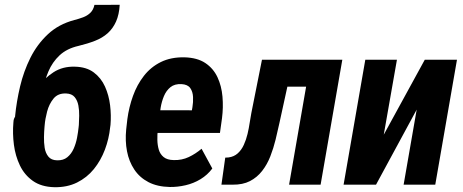

<svg xmlns="http://www.w3.org/2000/svg" viewBox="-20 -781 1959 812"><path d="M379.4 -760.3 486.3 -760.7Q483.9 -719.2 470.7 -689.7Q457.5 -660.2 435.3 -640.4Q413.1 -620.6 381.8 -608.4Q350.6 -596.2 312 -586.9Q262.7 -575.7 231.9 -546.9Q201.2 -518.1 184.6 -478.5Q168 -439 160.2 -394.3Q152.3 -349.6 148.4 -306.6L146 -284.7L42.5 -268.6L43.9 -290Q49.8 -351.1 64.9 -415.3Q80.1 -479.5 108.6 -536.6Q137.2 -593.8 182.6 -636.2Q228 -678.7 294.4 -696.3Q313.5 -701.2 331.3 -707.8Q349.1 -714.4 362.1 -726.8Q375 -739.3 379.4 -760.3ZM296.4 -499Q345.7 -498 376.7 -474.6Q407.7 -451.2 424.1 -414.8Q440.4 -378.4 445.6 -335.9Q450.7 -293.5 447.3 -252.9L445.8 -242.2Q440.9 -193.8 423.6 -147.9Q406.2 -102.1 377 -65.9Q347.7 -29.8 305.7 -9Q263.7 11.7 209.5 10.7Q154.8 9.3 119.1 -15.9Q83.5 -41 64.2 -81.3Q44.9 -121.6 38.8 -168.9Q32.7 -216.3 36.6 -262.2L37.6 -272.5Q40 -284.2 49.1 -294.4Q58.1 -304.7 68.4 -314.5Q78.6 -324.2 84.5 -334Q109.9 -372.6 138.9 -411.6Q168 -450.7 206.5 -475.6Q245.1 -500.5 296.4 -499ZM259.8 -385.7Q225.1 -387.2 206.3 -364Q187.5 -340.8 179.2 -309.1Q170.9 -277.3 168.9 -251.5L168 -241.2Q166.5 -224.6 166 -201.4Q165.5 -178.2 168.9 -156Q172.4 -133.8 184.6 -118.7Q196.8 -103.5 221.2 -103Q247.6 -102.1 264.6 -116Q281.7 -129.9 291.5 -152.1Q301.3 -174.3 305.9 -198.7Q310.5 -223.1 312.5 -243.2L313.5 -252.9Q314.5 -269.5 314.9 -291.5Q315.4 -313.5 311.5 -334.7Q307.6 -356 295.7 -370.4Q283.7 -384.8 259.8 -385.7Z M698.2 9.8Q645.5 8.8 607.9 -10.7Q570.3 -30.3 547.9 -64.2Q525.4 -98.1 517.1 -141.4Q508.8 -184.6 513.7 -233.9L518.6 -277.3Q525.4 -328.1 542.5 -375.5Q559.6 -422.9 588.6 -460.2Q617.7 -497.6 660.2 -518.6Q702.6 -539.6 759.8 -538.6Q814.5 -537.1 848.4 -514.4Q882.3 -491.7 899.7 -454.6Q917 -417.5 920.9 -372.3Q924.8 -327.1 918.9 -281.2L910.2 -218.8H565.9L583 -314.9L791.5 -314.5L793.9 -328.1Q797.4 -348.6 796.4 -370.8Q795.4 -393.1 784.7 -408.4Q773.9 -423.8 747.6 -425.3Q718.8 -426.8 700.9 -412.4Q683.1 -397.9 673.3 -374.5Q663.6 -351.1 659.4 -325.4Q655.3 -299.8 652.8 -277.3L647.5 -233.4Q645 -211.4 645.5 -189.2Q646 -167 651.6 -147.9Q657.2 -128.9 672.1 -116.7Q687 -104.5 714.8 -104Q749 -103 778.1 -116.7Q807.1 -130.4 832.5 -151.9L877.9 -68.4Q857.4 -41 828.1 -23.2Q798.8 -5.4 764.9 2.4Q731 10.3 698.2 9.8Z M1329.1 -528.3 1309.1 -414.6H1101.1L1120.6 -528.3ZM1427.7 -528.3 1335.9 0H1202.6L1294.4 -528.3ZM1087.9 -528.3H1220.2L1161.6 -260.3Q1154.3 -226.6 1145.5 -190.4Q1136.7 -154.3 1123.3 -119.9Q1109.9 -85.4 1088.6 -58.1Q1067.4 -30.8 1037.1 -15.1Q1006.8 0.5 963.9 0H916.5L932.6 -114.3L946.8 -115.2Q969.7 -118.2 985.6 -132.6Q1001.5 -147 1011.2 -168.5Q1021 -189.9 1026.9 -214.6Q1032.7 -239.3 1036.1 -262.7Q1039.6 -286.1 1043 -303.2Z M1603 -211.4 1776.4 -528.3H1912.6L1820.8 0H1687L1742.2 -317.4L1570.3 0H1433.1L1524.9 -528.3H1658.7Z"/></svg>

Font: Roboto Condensed
Style: Bold Italic
Weight: 700
Italic angle: -12°
Designer: Christian Robertson
Foundry: Google
Version: Version 3.0